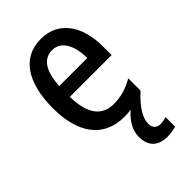

<svg xmlns="http://www.w3.org/2000/svg" viewBox="-234 -630 939 939"><g transform="rotate(-45 235.5 -160.5)"><path d="M320 116C320 78 346 32 408 -25V-110C361 -83 319 -71 269 -71C187 -71 144 -130 142 -248H431V-308C431 -450 364 -549 242 -549C116 -549 44 -448 44 -266C44 -99 115 10 262 10C278 10 293 9 308 7C272 37 242 81 242 128C242 190 274 228 343 228C365 228 386 224 403 219V153C394 156 377 160 362 160C336 160 320 145 320 116ZM242 -471C306 -471 336 -407 337 -322H143C148 -423 184 -471 242 -471Z"/></g></svg>

Font: Noto Sans Gurmukhi UI Condensed Medium
Style: Regular
Weight: 500
Width: 3
Designer: Jelle Bosma - Monotype Design Team
Foundry: Monotype Imaging Inc.
Version: Version 2.004